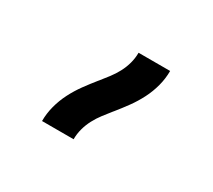

<svg xmlns="http://www.w3.org/2000/svg" viewBox="-76 -902 653 590"><g transform="rotate(30 250.0 -607.0)"><path d="M118 -442Q118 -469 125 -495.5Q132 -522 144.5 -546.5Q157 -571 173 -593Q189 -615 206 -636L207 -637Q219 -652 230.5 -667Q242 -682 251 -699Q260 -716 265 -734.5Q270 -753 270 -772H382Q382 -745 375 -718.5Q368 -692 355.5 -667.5Q343 -643 327 -621Q311 -599 294 -578L293 -577Q281 -562 269.5 -547Q258 -532 249 -515Q240 -498 235 -479.5Q230 -461 230 -442Z"/></g></svg>

Font: Iosevka Heavy
Style: Regular
Weight: 900
Monospace: yes
Designer: Belleve Invis
Foundry: Belleve Invis
Version: Version 32.5.0; ttfautohint (v1.8.4)